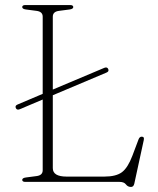

<svg xmlns="http://www.w3.org/2000/svg" viewBox="-20 -720 627 760"><path d="M42.5 -292.5Q38.5 -302 50 -306.5L149 -348.5V-654Q149 -674 124.5 -677L82.5 -682.5Q68 -684.5 68 -692Q68 -700 80.5 -700H257.5Q270 -700 270 -692Q270 -684.5 255.5 -682.5L213.5 -677Q189 -674 189 -654V-365.5L393 -451.5Q404.5 -456 408.5 -446.5Q412.5 -437 401 -432.5L189 -343V-54.5Q189 -21 243.5 -21H393Q439.5 -21 462.8 -38.5Q486 -56 504 -103.5L528.5 -168.5Q532.5 -179 541 -179Q552.5 -179 549 -165L511.5 7.5Q508.5 20 498.5 20Q486 20 478.5 10Q471 0 453.5 0H80.5Q68 0 68 -8Q68 -15.5 82.5 -17.5L124.5 -23Q149 -26 149 -46V-326L58 -287.5Q46.5 -283 42.5 -292.5Z"/></svg>

Font: Fraunces 9pt Thin
Style: Regular
Weight: 100
Version: Version 1.000;[b76b70a41]